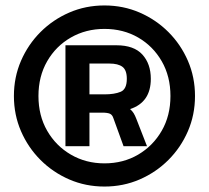

<svg xmlns="http://www.w3.org/2000/svg" viewBox="-20 -674 766 704"><path d="M363 10Q294 10 234 -16Q174 -42 128.5 -87.5Q83 -133 57 -193Q31 -253 31 -322Q31 -391 57 -451Q83 -511 128.5 -556.5Q174 -602 234 -628Q294 -654 363 -654Q432 -654 492 -628Q552 -602 597.5 -556.5Q643 -511 669 -451Q695 -391 695 -322Q695 -253 669 -193Q643 -133 597.5 -87.5Q552 -42 492 -16Q432 10 363 10ZM363 -75Q432 -75 486.5 -107Q541 -139 573 -194.5Q605 -250 605 -322Q605 -394 573 -449.5Q541 -505 486.5 -536.5Q432 -568 363 -568Q295 -568 240 -536.5Q185 -505 153 -449.5Q121 -394 121 -322Q121 -250 153 -194.5Q185 -139 240 -107Q295 -75 363 -75ZM220 -138V-508H407Q471 -508 502 -474Q533 -440 533 -385Q533 -299 457 -274Q465 -267 470 -259Q475 -251 480 -238L519 -138H433L396 -240Q392 -253 383 -257Q374 -261 354 -261H308V-138ZM308 -328H363Q400 -328 422.5 -337.5Q445 -347 445 -385Q445 -417 429 -429Q413 -441 381 -441H308Z"/></svg>

Font: Kanit SemiBold
Style: Regular
Weight: 600
Designer: Katatrad Team
Foundry: CadsonDemak
Version: Version 2.000; ttfautohint (v1.8.3)